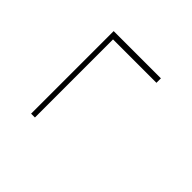

<svg xmlns="http://www.w3.org/2000/svg" viewBox="-19 -557 638 638"><g transform="rotate(-45 300.0 -238.0)"><path d="M473 -127V-331H106V-349H494V-127Z"/></g></svg>

Font: Iosevka Curly Slab ThEx
Style: Regular
Weight: 100
Width: 7
Monospace: yes
Designer: Belleve Invis
Foundry: Belleve Invis
Version: Version 11.1.0; ttfautohint (v1.8.3)